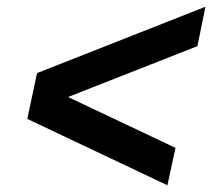

<svg xmlns="http://www.w3.org/2000/svg" viewBox="-20 -576 640 570"><path d="M590 -556 566 -439 182 -288 501 -137 477 -26 61 -223 90 -359Z"/></svg>

Font: Geist Mono SemiBold
Style: Italic
Weight: 600
Italic angle: -12°
Monospace: yes
Designer: Basement.studio, Andrés Briganti, Mateo Zaragoza
Foundry: Basement.studio, Vercel, Andrés Briganti, Guido Ferreyra, Mateo Zaragoza
Version: Version 1.500; ttfautohint (v1.8.4.7-5d5b)